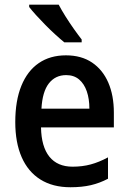

<svg xmlns="http://www.w3.org/2000/svg" viewBox="-20 -786 546 816"><path d="M260.3 -550.8Q325.7 -550.8 371.1 -520.3Q416.5 -489.7 440.2 -435.1Q463.9 -380.4 463.9 -307.1V-244.6H154.3Q155.8 -162.6 189.9 -120.1Q224.1 -77.6 288.6 -77.6Q330.1 -77.6 365.5 -87.2Q400.9 -96.7 439 -117.2V-26.4Q403.8 -7.8 366 1Q328.1 9.8 279.3 9.8Q204.1 9.8 151.6 -23.2Q99.1 -56.2 72 -118.2Q44.9 -180.2 44.9 -267.1Q44.9 -357.9 70.8 -421.4Q96.7 -484.9 144.8 -517.8Q192.9 -550.8 260.3 -550.8ZM261.2 -466.8Q215.3 -466.8 187.7 -431.6Q160.2 -396.5 156.2 -324.2H359.9Q359.9 -365.7 348.9 -397.7Q337.9 -429.7 316.2 -448.2Q294.4 -466.8 261.2 -466.8ZM229.5 -766.1Q241.2 -743.7 258.5 -716.1Q275.9 -688.5 294.4 -662.4Q313 -636.2 327.1 -618.2V-606H253.4Q237.3 -619.1 216.1 -638.4Q194.8 -657.7 173.1 -679.7Q151.4 -701.7 133.1 -721.9Q114.7 -742.2 104 -756.3V-766.1Z"/></svg>

Font: Open Sans SemiCondensed SemiBold
Style: Regular
Weight: 600
Width: 4
Designer: Monotype Design Team
Foundry: Monotype Imaging Inc.
Version: Version 3.000